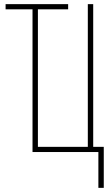

<svg xmlns="http://www.w3.org/2000/svg" viewBox="-20 -734 540 927"><path d="M455 173V0H137V-689H7V-714H309V-689H163V-25H404V-714H430V-25H481V173Z"/></svg>

Font: Noto Sans Mono ExtraCondensed Thin
Style: Regular
Weight: 100
Width: 2
Designer: Monotype Design Team
Foundry: Monotype Imaging Inc.
Version: Version 2.014; ttfautohint (v1.8.4.7-5d5b)